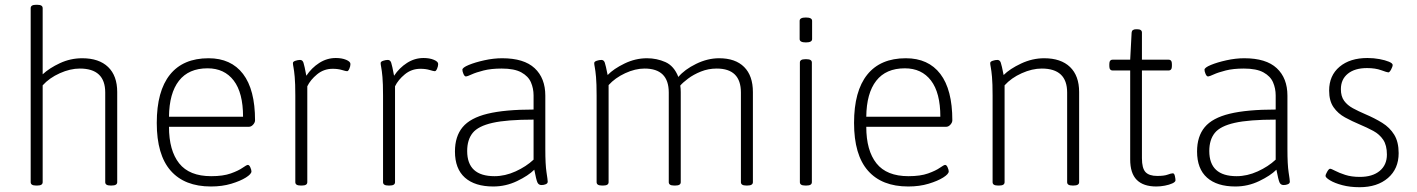

<svg xmlns="http://www.w3.org/2000/svg" viewBox="-20 -772 5910 801"><path d="M130 2Q108 2 108 -12V-738Q108 -752 130 -752H136Q158 -752 158 -738V-462Q186 -488 230 -508.5Q274 -529 323 -529Q393 -529 431 -492.5Q469 -456 469 -388V-12Q469 2 446 2H441Q419 2 419 -12V-386Q419 -486 313 -486Q273 -486 229.5 -466.5Q186 -447 158 -416V-12Q158 2 136 2Z M860 6Q750 6 692 -60Q634 -126 634 -259Q634 -392 689 -460.5Q744 -529 850 -529Q944 -529 994 -463.5Q1044 -398 1044 -270Q1044 -261 1036 -252Q1028 -243 1018 -243H685Q685 -144 727.5 -90.5Q770 -37 861 -37Q911 -37 943 -48.5Q975 -60 992 -72Q1009 -84 1014 -84Q1020 -84 1024.5 -73.5Q1029 -63 1029 -57Q1029 -46 1006 -31.5Q983 -17 945 -5.5Q907 6 860 6ZM685 -285H994Q994 -385 955 -436Q916 -487 846 -487Q767 -487 726.5 -435Q686 -383 685 -285Z M1234 2Q1212 2 1212 -12V-373Q1212 -424 1209.5 -451Q1207 -478 1204.5 -490.5Q1202 -503 1202 -509Q1202 -515 1212.5 -518.5Q1223 -522 1232 -522Q1242 -522 1246 -510.5Q1250 -499 1258 -456Q1280 -489 1312 -509.5Q1344 -530 1381 -530Q1406 -530 1424 -522.5Q1442 -515 1442 -505Q1442 -496 1437.5 -485.5Q1433 -475 1428 -475Q1423 -475 1406.5 -480Q1390 -485 1368 -485Q1331 -485 1303 -462Q1275 -439 1262 -412V-12Q1262 2 1240 2Z M1600 2Q1578 2 1578 -12V-373Q1578 -424 1575.5 -451Q1573 -478 1570.5 -490.5Q1568 -503 1568 -509Q1568 -515 1578.5 -518.5Q1589 -522 1598 -522Q1608 -522 1612 -510.5Q1616 -499 1624 -456Q1646 -489 1678 -509.5Q1710 -530 1747 -530Q1772 -530 1790 -522.5Q1808 -515 1808 -505Q1808 -496 1803.5 -485.5Q1799 -475 1794 -475Q1789 -475 1772.5 -480Q1756 -485 1734 -485Q1697 -485 1669 -462Q1641 -439 1628 -412V-12Q1628 2 1606 2Z M2038 6Q1961 6 1919.5 -31Q1878 -68 1878 -140Q1878 -203 1910 -241.5Q1942 -280 2014 -297.5Q2086 -315 2206 -315V-374Q2206 -403 2195 -428.5Q2184 -454 2155 -470Q2126 -486 2073 -486Q2029 -486 1997.5 -478Q1966 -470 1947.5 -461.5Q1929 -453 1924 -453Q1918 -453 1913.5 -463.5Q1909 -474 1909 -481Q1909 -490 1935.5 -501Q1962 -512 2000.5 -520.5Q2039 -529 2075 -529Q2166 -529 2210.5 -487.5Q2255 -446 2255 -373V-150Q2255 -85 2260 -53Q2265 -21 2265 -14Q2265 -7 2257 -3.5Q2249 0 2239 0Q2227 0 2222 -11Q2217 -22 2209 -64Q2184 -39 2137 -16.5Q2090 6 2038 6ZM2043 -37Q2087 -37 2131 -57Q2175 -77 2206 -106V-273Q2095 -273 2035 -259.5Q1975 -246 1952 -217.5Q1929 -189 1929 -142Q1929 -37 2043 -37Z M2491 2Q2469 2 2469 -12V-373Q2469 -424 2466.5 -451Q2464 -478 2461.5 -490.5Q2459 -503 2459 -509Q2459 -515 2469.5 -518.5Q2480 -522 2489 -522Q2499 -522 2503 -511Q2507 -500 2515 -459Q2540 -485 2585.5 -507Q2631 -529 2679 -529Q2720 -529 2756 -513Q2792 -497 2810 -451Q2836 -482 2884 -505.5Q2932 -529 2980 -529Q3048 -529 3084.5 -492.5Q3121 -456 3121 -388V-12Q3121 2 3098 2H3093Q3071 2 3071 -12V-386Q3071 -486 2970 -486Q2935 -486 2904 -473.5Q2873 -461 2850.5 -444Q2828 -427 2818 -415Q2820 -403 2820 -388V-12Q2820 2 2798 2H2792Q2770 2 2770 -12V-386Q2770 -486 2669 -486Q2630 -486 2588 -466.5Q2546 -447 2519 -417V-12Q2519 2 2497 2Z M3339 2Q3317 2 3317 -12V-511Q3317 -525 3339 -525H3345Q3367 -525 3367 -511V-12Q3367 2 3345 2ZM3342 -595Q3316 -595 3316 -609V-685Q3316 -699 3342 -699Q3368 -699 3368 -685V-609Q3368 -595 3342 -595Z M3769 6Q3659 6 3601 -60Q3543 -126 3543 -259Q3543 -392 3598 -460.5Q3653 -529 3759 -529Q3853 -529 3903 -463.5Q3953 -398 3953 -270Q3953 -261 3945 -252Q3937 -243 3927 -243H3594Q3594 -144 3636.5 -90.5Q3679 -37 3770 -37Q3820 -37 3852 -48.5Q3884 -60 3901 -72Q3918 -84 3923 -84Q3929 -84 3933.5 -73.5Q3938 -63 3938 -57Q3938 -46 3915 -31.5Q3892 -17 3854 -5.5Q3816 6 3769 6ZM3594 -285H3903Q3903 -385 3864 -436Q3825 -487 3755 -487Q3676 -487 3635.5 -435Q3595 -383 3594 -285Z M4143 2Q4121 2 4121 -12V-373Q4121 -424 4118.5 -451Q4116 -478 4113.5 -490.5Q4111 -503 4111 -509Q4111 -515 4121.5 -518.5Q4132 -522 4141 -522Q4151 -522 4155 -511Q4159 -500 4167 -459Q4193 -485 4240 -507Q4287 -529 4336 -529Q4406 -529 4444 -492.5Q4482 -456 4482 -388V-12Q4482 2 4459 2H4454Q4432 2 4432 -12V-386Q4432 -486 4326 -486Q4286 -486 4242.5 -466.5Q4199 -447 4171 -416V-12Q4171 2 4149 2Z M4804 6Q4750 6 4722.5 -21.5Q4695 -49 4695 -107V-478H4622Q4608 -478 4608 -496V-505Q4608 -523 4622 -523H4695L4701 -636Q4702 -650 4720 -650H4724Q4744 -650 4744 -636V-523H4855Q4869 -523 4869 -505V-496Q4869 -478 4855 -478H4744V-112Q4744 -70 4759 -54Q4774 -38 4808 -38Q4837 -38 4851.5 -43.5Q4866 -49 4873 -49Q4879 -49 4881.5 -37.5Q4884 -26 4884 -20Q4884 -13 4871 -7Q4858 -1 4839.5 2.5Q4821 6 4804 6Z M5134 6Q5057 6 5015.5 -31Q4974 -68 4974 -140Q4974 -203 5006 -241.5Q5038 -280 5110 -297.5Q5182 -315 5302 -315V-374Q5302 -403 5291 -428.5Q5280 -454 5251 -470Q5222 -486 5169 -486Q5125 -486 5093.5 -478Q5062 -470 5043.5 -461.5Q5025 -453 5020 -453Q5014 -453 5009.5 -463.5Q5005 -474 5005 -481Q5005 -490 5031.5 -501Q5058 -512 5096.5 -520.5Q5135 -529 5171 -529Q5262 -529 5306.5 -487.5Q5351 -446 5351 -373V-150Q5351 -85 5356 -53Q5361 -21 5361 -14Q5361 -7 5353 -3.5Q5345 0 5335 0Q5323 0 5318 -11Q5313 -22 5305 -64Q5280 -39 5233 -16.5Q5186 6 5134 6ZM5139 -37Q5183 -37 5227 -57Q5271 -77 5302 -106V-273Q5191 -273 5131 -259.5Q5071 -246 5048 -217.5Q5025 -189 5025 -142Q5025 -37 5139 -37Z M5652 9Q5612 9 5580 0.5Q5548 -8 5529 -19.5Q5510 -31 5510 -38Q5510 -44 5517 -56Q5524 -68 5529 -68Q5534 -68 5550 -59.5Q5566 -51 5592 -42.5Q5618 -34 5653 -34Q5706 -34 5736 -59Q5766 -84 5766 -127Q5766 -166 5750.5 -189Q5735 -212 5709 -226Q5683 -240 5652 -253Q5621 -266 5591.5 -282Q5562 -298 5543.5 -324.5Q5525 -351 5525 -394Q5525 -457 5568.5 -493.5Q5612 -530 5685 -530Q5711 -530 5735 -525.5Q5759 -521 5774.5 -514.5Q5790 -508 5790 -501Q5790 -494 5783.5 -482Q5777 -470 5772 -470Q5767 -470 5742.5 -479Q5718 -488 5683 -488Q5632 -488 5603 -464.5Q5574 -441 5574 -400Q5574 -370 5587.5 -351.5Q5601 -333 5624 -320.5Q5647 -308 5675 -296Q5715 -279 5746.5 -259.5Q5778 -240 5796.5 -210Q5815 -180 5815 -133Q5815 -68 5770.5 -29.5Q5726 9 5652 9Z"/></svg>

Font: Asap ExtraLight
Style: Regular
Weight: 200
Designer: Pablo Cosgaya
Foundry: Omnibus-Type
Version: Version 3.001; ttfautohint (v1.8.4.7-5d5b)